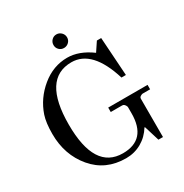

<svg xmlns="http://www.w3.org/2000/svg" viewBox="-204 -1062 1187 1238"><g transform="rotate(-30 389.0 -443.5)"><path d="M45 -358Q45 -442 62 -493Q97 -596 183 -666.5Q269 -737 373 -737Q461 -737 551 -671L595 -737H627L646 -451H613Q537 -698 382 -698Q167 -698 167 -358Q167 -23 378 -23Q554 -23 554 -219V-267Q545 -293 527 -293H442V-326H735V-293H679Q674 -293 663.5 -287Q653 -281 653 -270V15H619L585 -96L581 -99Q548 -45 495.5 -15Q443 15 380 15Q228 15 136.5 -94Q45 -203 45 -358ZM352.5 -815.5Q338 -830 338 -851Q338 -872 352.5 -887Q367 -902 388 -902Q409 -902 424 -887Q439 -872 439 -851Q439 -830 424 -815.5Q409 -801 388 -801Q367 -801 352.5 -815.5Z"/></g></svg>

Font: Academico
Style: Regular
Weight: 400
Foundry: Steinberg Media Technologies GmbH
Version: Version 0.902